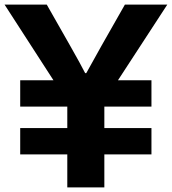

<svg xmlns="http://www.w3.org/2000/svg" viewBox="-21 -820 752 840"><path d="M-1 -799.8H183.6L285.2 -621.1Q333 -537.1 351.6 -500H356.4Q367.2 -520.5 390.1 -560.5Q413.1 -600.6 423.8 -621.1L525.4 -799.8H710.9L495.1 -468.8H641.6V-353.5H435.5V-259.8H641.6V-144.5H435.5V0H273.4V-144.5H67.4V-259.8H273.4V-353.5H67.4V-468.8H212.9Z"/></svg>

Font: Gothic A1 Black
Style: Regular
Weight: 900
Version: Version 2.50